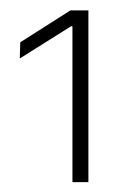

<svg xmlns="http://www.w3.org/2000/svg" viewBox="-20 -722 246 379"><path d="M154.5 -362.5H123V-670H120L19 -606.5L20 -638.5L119 -701.5H154.5Z"/></svg>

Font: Anek Kannada ExtraLight
Style: Regular
Weight: 250
Version: Version 1.003